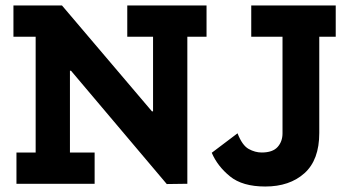

<svg xmlns="http://www.w3.org/2000/svg" viewBox="-20 -670 1273 700"><path d="M733 -536H663V0L588 1L239 -412H235V-114H325V0H40V-114H110V-536H29V-650H206L534 -264H538V-536H444V-650H733ZM1204 -536H1144V-185Q1144 -87 1090 -38.5Q1036 10 947 10Q864 10 818.5 -27Q773 -64 752 -113L846 -184Q863 -140 886.5 -127Q910 -114 934 -114Q974 -114 992 -134Q1010 -154 1010 -184V-536H896V-650H1204Z"/></svg>

Font: Zilla Slab Bold
Style: Bold
Weight: 700
Designer: Typotheque.com
Foundry: Typotheque type foundry
Version: Version 1.1; 2017; ttfautohint (v1.6)